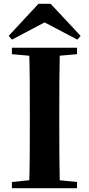

<svg xmlns="http://www.w3.org/2000/svg" viewBox="-20 -997 471 1017"><path d="M248 -977 407 -807 390 -787 173 -901H259L43 -787L26 -807L184 -977ZM43 0V-33L200 -49H229L388 -33V0ZM134 0Q137 -86 137.5 -173Q138 -260 138 -349V-394Q138 -483 137.5 -570Q137 -657 134 -744H297Q295 -658 294.5 -570.5Q294 -483 294 -394V-349Q294 -262 294.5 -174.5Q295 -87 297 0ZM43 -710V-744H388V-710L229 -696H200Z"/></svg>

Font: Noto Serif JP ExtraLight ExtraBold
Style: Regular
Weight: 800
Version: Version 2.003-H1;hotconv 1.1.1;makeotfexe 2.6.0